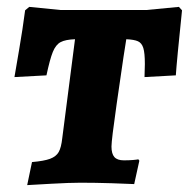

<svg xmlns="http://www.w3.org/2000/svg" viewBox="-20 -531 549 558"><path d="M115 -312 22 -307Q25 -325 35.5 -386Q46 -447 53 -501L65 -511L155 -502H406L500 -511L509 -501Q502 -434 497 -381.5Q492 -329 491 -312L400 -307L401 -345Q401 -377 396.5 -391.5Q392 -406 381 -411Q370 -416 347 -417L339 -366Q334 -333 319 -228.5Q304 -124 304 -105Q304 -84 312.5 -74.5Q321 -65 340 -65Q355 -65 366.5 -66Q378 -67 382 -68L385 -64L370 4Q352 3 304.5 1.5Q257 0 214 0Q183 0 129.5 3Q76 6 59 7L73 -60Q108 -63 125.5 -69.5Q143 -76 150.5 -89Q158 -102 161 -130L198 -417Q170 -416 156 -408.5Q142 -401 133.5 -380Q125 -359 115 -312Z"/></svg>

Font: Alegreya SC ExtraBold
Style: Italic
Weight: 800
Italic angle: -7°
Designer: Juan Pablo del Peral
Foundry: Huerta Tipografica
Version: Version 2.007; ttfautohint (v1.6)